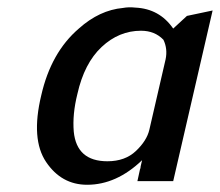

<svg xmlns="http://www.w3.org/2000/svg" viewBox="-20 -501 608 531"><path d="M94 -237Q121 -356 198 -422Q255 -473 320 -479Q336 -482 354 -480Q421 -477 459 -422L497 -457L568 -472L459 0H360L367 -32Q369 -36 369 -41L373 -58Q302 10 221 10Q150 10 107.5 -53Q65 -116 94 -237ZM194 -241Q180 -185 184 -137Q192 -55 277 -55Q326 -55 356 -83.5Q386 -112 393 -142L438 -337Q444 -366 432 -391Q408 -416 370 -416Q309 -416 261 -371Q213 -326 194 -241Z"/></svg>

Font: Coval
Style: Italic
Weight: 400
Foundry: Context Ltd
Version: Version 001.000